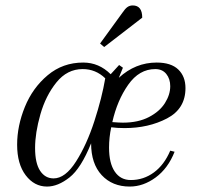

<svg xmlns="http://www.w3.org/2000/svg" viewBox="-20 -674 730 706"><path d="M438 -203Q410 -203 389 -206Q381 -169 381 -131Q381 -74 402 -43Q423 -12 461 -12Q508 -12 546 -40Q584 -68 606 -120L622 -116Q598 -55 552.5 -21.5Q507 12 457 12Q393 12 354 -30Q315 -72 315 -147Q278 -55 235.5 -21.5Q193 12 153 12Q106 12 74.5 -29.5Q43 -71 43 -142Q43 -211 71.5 -281Q100 -351 155.5 -397.5Q211 -444 286 -444Q344 -444 387 -401L418 -435L432 -425L417 -388Q478 -444 556 -444Q609 -444 635.5 -418.5Q662 -393 662 -350Q662 -274 594 -238.5Q526 -203 438 -203ZM367 -386Q332 -420 284 -420Q227 -420 187.5 -371Q148 -322 128.5 -253.5Q109 -185 109 -130Q109 -74 127.5 -46Q146 -18 177 -18Q220 -18 259.5 -80Q299 -142 327 -228.5Q355 -315 367 -386ZM393 -225Q419 -223 432 -223Q488 -223 527.5 -243.5Q567 -264 586.5 -295Q606 -326 606 -357Q606 -384 591.5 -402Q577 -420 551 -420Q492 -420 451.5 -362.5Q411 -305 393 -225ZM468 -654Q503 -654 503 -609L363 -501L348 -514L430 -627Q440 -642 448.5 -648Q457 -654 468 -654Z"/></svg>

Font: Arapey
Style: Italic
Weight: 400
Italic angle: -12°
Designer: Eduardo Rodriguez Tunni
Foundry: Eduardo Rodriguez Tunni
Version: Version 3.000